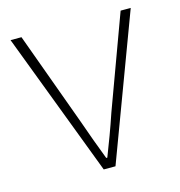

<svg xmlns="http://www.w3.org/2000/svg" viewBox="-85 -603 636 679"><g transform="rotate(-15 233.0 -263.5)"><path d="M213 0H256L453 -527H416L291 -187C274 -136 254 -83 236 -37H232C214 -83 195 -136 177 -187L53 -527H13Z"/></g></svg>

Font: Noto Sans CJK KR Thin
Style: Regular
Weight: 250
Designer: Ryoko NISHIZUKA (kana & ideographs); Paul D. Hunt (Latin, Greek & Cyrillic); Wenlong ZHANG (bopomofo); Sandoll Communica
Foundry: Adobe Systems Incorporated
Version: Version 1.002;PS 1.002;hotconv 1.0.82;makeotf.lib2.5.63406